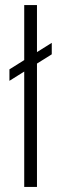

<svg xmlns="http://www.w3.org/2000/svg" viewBox="-20 -733 240 753"><path d="M17 -461 183 -565V-520L17 -416ZM75 -713H125V0H75Z"/></svg>

Font: Khand Variable Light
Style: Regular
Weight: 300
Designer: Satya Rajpurohit
Foundry: Indian Type Foundry
Version: Version 3.000